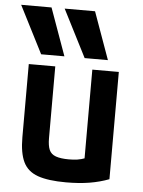

<svg xmlns="http://www.w3.org/2000/svg" viewBox="-55 -834 661 888"><g transform="rotate(5 275.0 -390.0)"><path d="M119 -570 7 -790H148L227 -570ZM321 -570 209 -790H350L429 -570ZM285 10Q202 10 154 -7Q106 -24 86 -65.5Q66 -107 66 -180V-520H189V-187Q189 -152 197.5 -132.5Q206 -113 228.5 -105Q251 -97 289 -97Q311 -97 328 -99.5Q345 -102 365.5 -109.5Q386 -117 416 -131L361 -54V-520H484V-22Q442 -6 394 2Q346 10 285 10Z"/></g></svg>

Font: M PLUS Code Latin SemiExpanded SemiBold
Style: Regular
Weight: 600
Width: 6
Designer: Coji Morishita
Foundry: UNDERFOREST DESIGN
Version: Version 1.002; ttfautohint (v1.8.3)